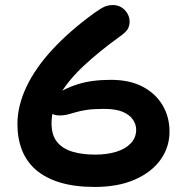

<svg xmlns="http://www.w3.org/2000/svg" viewBox="-20 -730 740 760"><path d="M355 10Q276 10 218 -7.5Q160 -25 122.5 -57.5Q85 -90 67 -136Q49 -182 49 -239Q49 -311 84.5 -386Q120 -461 187.5 -534Q255 -607 351 -677Q380 -698 395 -704Q410 -710 427 -710Q446 -710 460.5 -701Q475 -692 484 -677Q493 -662 493 -645Q493 -627 485 -614Q477 -601 451 -583Q372 -526 312 -470Q252 -414 218 -357Q184 -300 184 -242Q184 -195 206 -168Q228 -141 267 -129.5Q306 -118 357 -118Q403 -118 439.5 -129Q476 -140 497.5 -162.5Q519 -185 519 -217Q519 -237 506.5 -256Q494 -275 466.5 -287Q439 -299 391 -299Q350 -299 323.5 -295Q297 -291 279 -285.5Q261 -280 247 -276.5Q233 -273 216 -273Q192 -273 183 -283.5Q174 -294 174 -311Q174 -330 203 -354.5Q232 -379 287.5 -396.5Q343 -414 419 -414Q493 -414 544.5 -387Q596 -360 623.5 -313.5Q651 -267 651 -209Q651 -148 616 -98.5Q581 -49 514.5 -19.5Q448 10 355 10Z"/></svg>

Font: Shantell Sans SemiBold
Style: Regular
Weight: 600
Designer: Stephen Nixon, Anya Danilova, Shantell Martin
Foundry: Arrow Type
Version: Version 1.011;[c5ecc13dd]